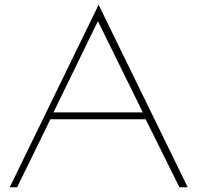

<svg xmlns="http://www.w3.org/2000/svg" viewBox="-20 -788 831 808"><path d="M395 -768 770 0H735L593 -286H192L52 0H21ZM581 -315 392 -699 205 -315Z"/></svg>

Font: Poiret One
Style: Regular
Weight: 400
Designer: Denis Masharov (denis.masharov@gmail.com), Cyreal (Charset Expansion)
Foundry: Denis Masharov
Version: Version 1.101